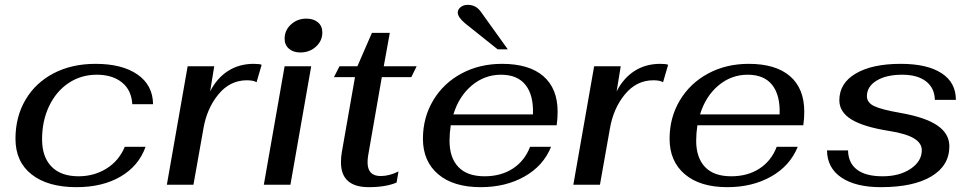

<svg xmlns="http://www.w3.org/2000/svg" viewBox="-20 -764 4011 794"><path d="M44 -190Q44 -281 85.5 -351.5Q127 -422 202 -461Q277 -500 375 -500Q485 -500 548.5 -456Q612 -412 613 -333H527Q524 -391 484.5 -423Q445 -455 380 -455Q315 -455 263.5 -420.5Q212 -386 183 -325Q154 -264 154 -188Q154 -115 193 -75Q232 -35 305 -35Q369 -35 420.5 -67Q472 -99 496 -157H582Q554 -78 479 -34Q404 10 296 10Q178 10 111 -42.5Q44 -95 44 -190Z M756 -490H866L849 -386Q877 -441 923 -470.5Q969 -500 1029 -500Q1054 -500 1062 -496L1041 -424Q1028 -432 1001 -432Q931 -432 883 -373.5Q835 -315 821 -231L780 0H670Z M1157 -604Q1157 -639 1183.5 -663Q1210 -687 1247 -687Q1277 -687 1295 -671.5Q1313 -656 1313 -630Q1313 -595 1286.5 -571Q1260 -547 1222 -547Q1193 -547 1175 -562.5Q1157 -578 1157 -604ZM1157 -490H1267L1181 0H1071Z M1390 -93Q1390 -116 1394 -137L1448 -445H1361L1384 -490H1458L1518 -628H1592L1567 -490H1703L1681 -445H1559L1503 -124Q1500 -108 1500 -93Q1500 -36 1554 -36Q1590 -36 1628 -55L1620 -9Q1575 10 1505 10Q1390 10 1390 -93Z M1839 -182Q1839 -112 1875.5 -73.5Q1912 -35 1984 -35Q2052 -35 2101 -67Q2150 -99 2172 -157H2259Q2227 -78 2149 -34Q2071 10 1968 10Q1855 10 1792 -43.5Q1729 -97 1729 -190Q1729 -278 1771.5 -349Q1814 -420 1888.5 -460Q1963 -500 2056 -500Q2168 -500 2227 -449Q2286 -398 2286 -302Q2286 -273 2282 -246H1844Q1839 -213 1839 -182ZM1855 -291H2184Q2187 -370 2153.5 -412.5Q2120 -455 2052 -455Q1984 -455 1931 -410.5Q1878 -366 1855 -291ZM1904 -667Q1873 -693 1873 -712Q1873 -725 1885 -734.5Q1897 -744 1914 -744Q1948 -744 1968 -716L2080 -560H2038Z M2437 -490H2547L2530 -386Q2558 -441 2604 -470.5Q2650 -500 2710 -500Q2735 -500 2743 -496L2722 -424Q2709 -432 2682 -432Q2612 -432 2564 -373.5Q2516 -315 2502 -231L2461 0H2351Z M2859 -182Q2859 -112 2895.5 -73.5Q2932 -35 3004 -35Q3072 -35 3121 -67Q3170 -99 3192 -157H3279Q3247 -78 3169 -34Q3091 10 2988 10Q2875 10 2812 -43.5Q2749 -97 2749 -190Q2749 -278 2791.5 -349Q2834 -420 2908.5 -460Q2983 -500 3076 -500Q3188 -500 3247 -449Q3306 -398 3306 -302Q3306 -273 3302 -246H2864Q2859 -213 2859 -182ZM2875 -291H3204Q3207 -370 3173.5 -412.5Q3140 -455 3072 -455Q3004 -455 2951 -410.5Q2898 -366 2875 -291Z M3400 -142H3487Q3488 -90 3524 -62.5Q3560 -35 3630 -35Q3700 -35 3746 -66Q3792 -97 3792 -143Q3792 -172 3760 -191.5Q3728 -211 3660 -222Q3551 -239 3501 -270Q3451 -301 3451 -349Q3451 -420 3519 -460Q3587 -500 3705 -500Q3814 -500 3873.5 -461.5Q3933 -423 3933 -351H3846Q3845 -400 3809.5 -427.5Q3774 -455 3711 -455Q3645 -455 3605 -430.5Q3565 -406 3565 -366Q3565 -340 3594.5 -325.5Q3624 -311 3704 -297Q3807 -279 3856.5 -245Q3906 -211 3906 -159Q3906 -79 3831.5 -34.5Q3757 10 3623 10Q3519 10 3460 -29.5Q3401 -69 3400 -142Z"/></svg>

Font: Fahkwang Medium
Style: Italic
Weight: 500
Italic angle: -10°
Version: Version 1.000; ttfautohint (v1.6)